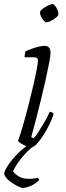

<svg xmlns="http://www.w3.org/2000/svg" viewBox="-59 -726 324 946"><path d="M95 0Q87 0 72.5 -5.5Q58 -11 45.5 -18.5Q33 -26 30 -32Q41 -62 54 -107Q67 -152 80 -202.5Q93 -253 104 -300.5Q115 -348 121.5 -382Q128 -416 128 -428Q128 -444 109 -444H62Q62 -450 63.5 -459.5Q65 -469 67 -474Q96 -486 119.5 -493Q143 -500 162 -500Q174 -500 182 -492Q190 -484 190 -466Q190 -452 183 -415Q176 -378 165 -329Q154 -280 141 -227.5Q128 -175 116 -128.5Q104 -82 95 -51L106 -44Q115 -52 129.5 -74.5Q144 -97 160 -124.5Q176 -152 186 -175Q200 -175 205 -164Q199 -143 185.5 -115Q172 -87 155.5 -61Q139 -35 123 -17.5Q107 0 95 0ZM169 -616Q164 -616 156.5 -624.5Q149 -633 143.5 -644.5Q138 -656 138 -664Q138 -672 150.5 -682Q163 -692 178 -699Q193 -706 200 -706Q206 -706 213 -697Q220 -688 224.5 -676.5Q229 -665 229 -657Q229 -649 217.5 -639.5Q206 -630 191.5 -623Q177 -616 169 -616ZM51 200Q46 200 25.5 190Q5 180 -14.5 164Q-34 148 -39 129Q-35 111 -16.5 84Q2 57 29 30Q56 3 84 -14H118Q91 4 67.5 29Q44 54 28 78Q12 102 5 118Q30 149 62.5 153.5Q95 158 128 150Q130 153 132 155Q134 157 133 162Q117 179 93 189.5Q69 200 51 200Z"/></svg>

Font: Texturina 72pt 72pt Thin
Style: Italic
Weight: 100
Italic angle: -11°
Designer: Guillermo Torres Carreño
Foundry: Omnibus-Type
Version: Version 1.002; ttfautohint (v1.8.3)